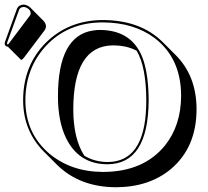

<svg xmlns="http://www.w3.org/2000/svg" viewBox="-26 -745 901 832"><path d="M76.2 -725.1Q92.8 -724.1 105.5 -711.9L162.1 -655.3Q172.9 -643.6 173.3 -630.4Q172.4 -621.1 168.5 -615.2L76.7 -493.7Q70.3 -486.3 65.4 -485.4L8.8 -542Q2.4 -543 -2 -546.9Q-5.9 -551.8 -5.9 -556.2Q-5.4 -559.6 -3.9 -564.9L47.9 -708Q55.2 -724.1 76.2 -725.1ZM462.4 -548.3Q292 -545.9 291.5 -270.5Q292 -143.6 339.4 -70.3Q383.3 -43.5 439.9 -43Q599.6 -43 607.4 -282.7Q607.9 -296.4 607.9 -310.1Q607.4 -455.1 566.4 -524.9Q524.4 -548.3 462.4 -548.3ZM825.7 -272.5Q825.7 -106.4 714.8 -12.7Q620.6 65.9 476.6 66.4Q318.4 65.9 219.7 -32.2L163.1 -88.9Q74.7 -178.7 74.2 -310.1Q74.2 -461.4 173.3 -560.5Q271.5 -657.2 418.9 -658.2Q584 -657.7 679.7 -562L736.3 -505.4Q825.2 -415.5 825.7 -272.5ZM758.8 -329.1Q758.8 -492.7 644 -580.1Q554.2 -647.5 418.9 -647.9Q266.1 -647.9 170.4 -543Q84.5 -447.8 84 -310.1Q84 -167.5 188 -79.1Q282.2 -0.5 419.9 0Q595.7 0 689 -114.7Q758.3 -201.7 758.8 -329.1ZM405.8 -615.2Q553.2 -615.2 596.7 -480Q617.7 -413.1 618.2 -310.1Q616.7 -34.2 439.9 -33.2Q315.4 -33.2 259.8 -147.5Q225.1 -220.2 225.1 -327.1Q225.1 -590.3 377.4 -612.8Q391.6 -615.2 405.8 -615.2ZM76.2 -714.8Q62.5 -713.9 57.6 -704.6L5.4 -561.5Q4.4 -558.6 3.9 -555.7Q5.9 -553.2 8.3 -552.2Q10.7 -554.7 12.2 -556.2L104 -678.2Q106.9 -682.6 106.9 -687Q106.9 -703.6 87.4 -712.4Q81.5 -714.8 76.2 -714.8Z"/></svg>

Font: Linux Biolinum Shadow O
Style: Bold
Weight: 700
Designer: Philipp H. Poll
Foundry: Philipp H. Poll
Version: Version 0.9.2